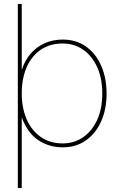

<svg xmlns="http://www.w3.org/2000/svg" viewBox="-20 -740 609 980"><path d="M71 220V-720H91V-383Q107 -433 137.5 -467.5Q168 -502 209.5 -520Q251 -538 300 -538Q369 -538 419 -502.5Q469 -467 496.5 -404.5Q524 -342 524 -262Q524 -182 496 -120Q468 -58 418 -23Q368 12 300 12Q230 12 175 -25Q120 -62 91 -141V220ZM300 -8Q358 -8 403.5 -39Q449 -70 475.5 -127Q502 -184 502 -263Q502 -341 475.5 -398.5Q449 -456 403.5 -487Q358 -518 300 -518Q235 -518 188 -486Q141 -454 116 -396.5Q91 -339 91 -263Q91 -189 116 -131.5Q141 -74 188 -41Q235 -8 300 -8Z"/></svg>

Font: DM Sans 9pt Thin
Style: Regular
Weight: 250
Version: Version 4.004;gftools[0.9.30]